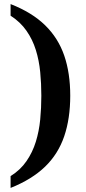

<svg xmlns="http://www.w3.org/2000/svg" viewBox="-20 -788 422 943"><path d="M32 77Q80 47 110 3.5Q140 -40 156 -92Q172 -144 177.5 -201Q183 -258 183 -318Q183 -377 177.5 -434Q172 -491 156 -542.5Q140 -594 110 -637Q80 -680 32 -711V-768Q137 -727 201.5 -664Q266 -601 295.5 -515Q325 -429 325 -318Q325 -206 295.5 -119Q266 -32 201.5 30.5Q137 93 32 135Z"/></svg>

Font: Noto Rashi Hebrew SemiBold
Style: Regular
Weight: 600
Version: Version 1.006